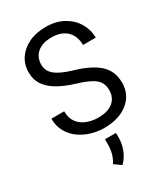

<svg xmlns="http://www.w3.org/2000/svg" viewBox="-235 -827 1051 1200"><g transform="rotate(-30 290.0 -227.0)"><path d="M42.5 0ZM284.7 -318.8Q218.3 -338.9 168.7 -366.7Q119.1 -394.5 91.6 -433.6Q64 -472.7 64 -527.8Q64 -583.5 93.3 -627Q122.6 -670.4 175 -695.6Q227.5 -720.7 296.9 -720.7Q372.1 -720.7 425.5 -690.4Q479 -660.2 507.6 -611.1Q536.1 -562 536.1 -506.3H444.3Q444.3 -546.9 428 -578.4Q411.6 -609.9 378.7 -627.9Q345.7 -646 296.4 -646Q249 -646 218 -630.6Q187 -615.2 171.6 -588.9Q156.2 -562.5 156.2 -529.3Q156.2 -483.9 193.8 -453.1Q231.4 -422.4 314.9 -398.4Q427.7 -365.2 482.9 -314.5Q538.1 -263.7 538.1 -180.7Q538.1 -93.8 472.9 -42Q407.7 9.8 301.3 9.8Q253.9 9.8 208 -3.9Q162.1 -17.6 124.8 -44.7Q87.4 -71.8 64.9 -112.3Q42.5 -152.8 42.5 -206.1H134.8Q134.8 -156.7 158.2 -125.5Q181.6 -94.2 219.7 -79.6Q257.8 -64.9 301.3 -64.9Q370.6 -64.9 408 -95.9Q445.3 -127 445.3 -179.7Q445.3 -213.4 431.6 -237.3Q418 -261.2 382.8 -280.5Q347.7 -299.8 284.7 -318.8ZM347.7 111.3Q347.7 149.9 331.1 193.1Q314.5 236.3 282.7 267.1L233.9 232.4Q268.1 180.2 268.1 112.8V72.8H347.7Z"/></g></svg>

Font: Robert Sans Medium
Style: Regular
Weight: 500
Designer: Christian Robertson (extended by Adam Twardoch)
Foundry: Google
Version: Version 12.135;April 2, 2019;FontCreator 11.5.0.2425 64-bit;